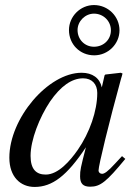

<svg xmlns="http://www.w3.org/2000/svg" viewBox="-20 -729 541 760"><path d="M419 -609C419 -572 390 -544 352 -544C315 -544 287 -573 287 -610C287 -645 317 -675 352 -675C389 -675 419 -646 419 -609ZM453 -609C453 -664 408 -709 352 -709C298 -709 253 -664 253 -610C253 -554 296 -510 353 -510C408 -510 453 -555 453 -609ZM365 -361C365 -290 335 -204 288 -136C258 -93 211 -38 161 -38C125 -38 101 -57 101 -112C101 -175 136 -264 178 -327C220 -388 264 -419 309 -419C344 -419 365 -396 365 -361ZM463 -111 436 -82C406 -49 393 -41 384 -41C376 -41 370 -47 370 -54C370 -74 412 -246 459 -417C462 -427 463 -429 465 -438L458 -441L397 -434L394 -431L383 -383C375 -420 346 -441 303 -441C170 -441 17 -260 17 -105C17 -29 61 11 117 11C187 11 245 -33 320 -146C299 -64 297 -56 297 -31C297 -2 309 10 337 10C377 10 401 -9 476 -100Z"/></svg>

Font: XITS
Style: Italic
Weight: 400
Italic angle: -16.33°
Designer: MicroPress Inc., with final additions and corrections provided by Coen Hoffman, Elsevier (retired)
Version: Version 1.302